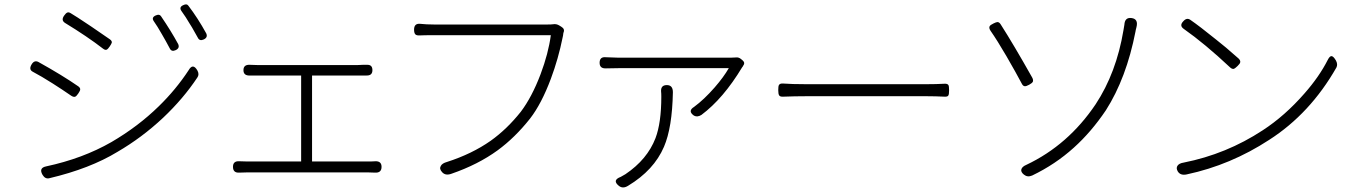

<svg xmlns="http://www.w3.org/2000/svg" viewBox="-20 -787 6059 862"><path d="M171 -2Q153 -33 187 -40Q351 -75 480 -149Q600 -219 693 -310Q770 -385 827 -472Q846 -505 866 -471Q876 -453 866 -439Q803 -344 712 -258Q617 -169 507 -105Q384 -30 202 13Q183 18 171 -2ZM300 -357Q261 -384 217 -412Q165 -445 127 -465Q108 -475 122 -498Q134 -518 152 -509Q260 -449 332 -399Q341 -392 340 -385Q340 -380 332 -368Q324 -356 318 -353Q311 -350 300 -357ZM742 -570Q724 -604 707 -633Q686 -670 671 -691Q658 -709 680 -718Q696 -725 703 -714Q748 -648 780 -589Q788 -571 769 -562Q750 -553 742 -570ZM442 -569Q372 -623 272 -684Q253 -696 268 -717Q276 -728 281 -730Q287 -734 297 -728Q321 -714 379 -675Q387 -670 391 -667Q453 -625 474 -610Q483 -603 482 -596Q481 -591 473 -579Q465 -567 459 -564Q452 -561 442 -569ZM868 -618Q860 -632 842 -664Q835 -675 832 -680Q814 -711 795 -737Q782 -755 803 -764Q819 -772 826 -761Q868 -706 906 -637Q914 -619 895 -610Q876 -601 868 -618Z M1663 -12Q1652 -13 1632 -13H1361H1090Q1067 -13 1055 -12Q1026 -10 1026 -38Q1026 -65 1055 -63Q1067 -62 1090 -62H1332V-448H1134Q1119 -448 1104 -448Q1073 -446 1073 -472Q1073 -498 1103 -496Q1116 -495 1134 -495H1587Q1595 -495 1609 -496Q1622 -496 1628 -496Q1652 -497 1652 -472Q1652 -447 1625 -448Q1606 -448 1587 -448H1381V-62H1632Q1655 -62 1665 -63Q1693 -64 1693 -38Q1693 -10 1663 -12Z M1965 -14Q1951 -29 1959 -42Q1965 -54 1987 -60Q2099 -96 2183 -155Q2256 -207 2318 -285Q2368 -351 2407 -454Q2442 -547 2453 -629H2189H1926Q1883 -629 1865 -628Q1850 -627 1844.5 -633Q1839 -639 1839 -654Q1839 -683 1867 -680Q1894 -677 1927 -677H2440Q2455 -677 2462 -678Q2478 -681 2492 -672L2500 -667Q2517 -657 2510 -641Q2510 -640 2509 -637Q2508 -626 2506 -619Q2487 -524 2453 -433Q2411 -321 2360 -255Q2292 -169 2214 -112Q2126 -48 2007 -7Q1980 3 1965 -14Z M2758 47Q2727 22 2767 7Q2778 1 2788 -5Q2886 -71 2923 -167Q2949 -236 2949 -353Q2949 -369 2948 -376Q2946 -405 2974 -405Q3001 -405 3001 -373Q2998 -214 2961 -128Q2916 -23 2800 47Q2776 62 2758 47ZM3094 -269Q3067 -289 3096 -307Q3141 -340 3189 -395Q3229 -441 3252 -481H2758Q2719 -481 2700 -480Q2672 -479 2672 -505Q2672 -533 2700 -530Q2740 -528 2758 -528H3009H3260Q3275 -528 3283 -529Q3297 -531 3308 -521L3314 -516Q3327 -505 3316 -491Q3316 -490 3314.5 -488Q3313 -486 3312 -485Q3227 -344 3129 -271Q3110 -259 3094 -269Z M3478 -359Q3474 -365 3474 -382.5Q3474 -400 3477 -405Q3481 -413 3496 -412Q3534 -409 3598 -409H4141Q4183 -409 4219 -411Q4234 -412 4238 -405Q4241 -400 4241 -382Q4241 -364 4238 -359Q4235 -352 4220 -353Q4180 -355 4142 -355H3870H3598Q3549 -355 3497 -353Q3482 -352 3478 -359Z M4577 -3Q4562 -15 4565.5 -27Q4569 -39 4588 -47Q4776 -136 4899 -319Q4992 -460 5024 -652Q5024 -654 5025 -658Q5027 -670 5028 -676Q5030 -710 5060 -706Q5092 -702 5082 -664Q5081 -660 5079 -652Q5078 -647 5078 -646Q5037 -436 4945 -292Q4879 -194 4801 -124Q4718 -49 4614 1Q4593 10 4577 -3ZM4580 -400Q4572 -401 4566 -414Q4544 -456 4499 -534Q4457 -606 4427 -649Q4419 -661 4423 -669Q4426 -675 4441 -682Q4453 -688 4459 -688Q4467 -687 4473 -677Q4530 -588 4614 -439Q4620 -428 4617 -420Q4614 -414 4600.5 -406.5Q4587 -399 4580 -400Z M5268 -17Q5259 -32 5266.5 -43Q5274 -54 5294 -57Q5486 -95 5649 -202Q5749 -267 5837 -368Q5903 -443 5941 -518Q5950 -536 5958.5 -535Q5967 -534 5978 -515Q5987 -498 5980 -484Q5862 -277 5678 -159Q5505 -46 5308 -4Q5280 2 5268 -17ZM5503 -484Q5389 -591 5295 -657Q5273 -672 5293 -692Q5308 -709 5324 -698Q5366 -669 5439 -610Q5478 -580 5541 -524Q5550 -515 5548 -507Q5547 -501 5536 -490.5Q5525 -480 5520 -478Q5512 -476 5503 -484Z"/></svg>

Font: GenSenRounded TW L
Style: Regular
Weight: 300
Version: Version 1.501;PS 1;hotconv 16.6.51;makeotf.lib2.5.65220